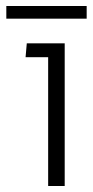

<svg xmlns="http://www.w3.org/2000/svg" viewBox="-20 -618 310 638"><path d="M1 -556V-598H268V-556ZM140 0V-428H65L69 -474H195V0Z"/></svg>

Font: Kanit ExtraLight
Style: Regular
Weight: 275
Designer: Katatrad Team
Foundry: CadsonDemak
Version: Version 2.000; ttfautohint (v1.8.3)